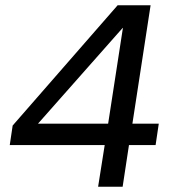

<svg xmlns="http://www.w3.org/2000/svg" viewBox="-20 -708 683 728"><path d="M352 0 377 -158H17L28 -232L426 -688H551L482 -239H582L570 -158H469L445 0ZM124 -239H390L446 -602H445Z"/></svg>

Font: Azeri Sans
Style: Italic
Weight: 400
Designer: Hector Gatti & Omnibus-Type (original fonts) / Cristiano Sobral (main changes and remastering)
Foundry: Omnibus-Type
Version: Version 0.07;August 21, 2020;FontCreator 13.0.0.2681 64-bit;